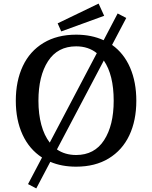

<svg xmlns="http://www.w3.org/2000/svg" viewBox="-20 -913 848 1069"><path d="M136 112 214 -36Q143 -82 105.5 -163.5Q68 -245 68 -352Q68 -462 107 -545Q146 -628 222 -674Q298 -720 404 -720Q489 -720 557 -689L635 -838L683 -813L604 -663Q670 -616 704.5 -536Q739 -456 739 -352Q739 -242 700 -159.5Q661 -77 585.5 -31Q510 15 404 15Q323 15 260 -12L182 136ZM613 -352Q613 -496 558 -576L297 -81Q342 -50 404 -50Q506 -50 559.5 -132.5Q613 -215 613 -352ZM257 -119 519 -617Q472 -655 404 -655Q301 -655 247.5 -572.5Q194 -490 194 -352Q194 -278 210 -218.5Q226 -159 257 -119ZM301 -783 529 -893 560 -825 321 -738Z"/></svg>

Font: Andada Pro SemiBold
Style: Regular
Weight: 600
Designer: Carolina Giovagnoli
Foundry: Huerta Tipografica
Version: Version 3.005